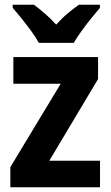

<svg xmlns="http://www.w3.org/2000/svg" viewBox="-20 -786 464 806"><path d="M399.9 0H23.4V-84.5L234.9 -434.6H36.1V-546.4H391.6V-454.1L187 -111.3H399.9ZM143.1 -606Q131.8 -627 112.1 -654.1Q92.3 -681.2 71 -707.8Q49.8 -734.4 33.2 -752.9V-766.1H122.6Q143.6 -750.5 168 -729.5Q192.4 -708.5 215.8 -682.6Q240.2 -710 264.4 -730Q288.6 -750 311 -766.1H399.4V-752.9Q383.3 -734.4 362.3 -708.3Q341.3 -682.1 321.8 -655Q302.2 -627.9 289.6 -606Z"/></svg>

Font: Open Sans SemiCondensed
Style: Bold
Weight: 700
Width: 4
Designer: Monotype Design Team
Foundry: Monotype Imaging Inc.
Version: Version 3.003